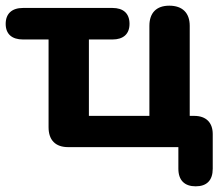

<svg xmlns="http://www.w3.org/2000/svg" viewBox="-21 -518 787 676"><path d="M668 138C707 138 728 117 728 76V-46C728 -87 704 -110 663 -110H647V-427C647 -473 621 -498 575 -498C530 -498 505 -473 505 -427V-110H292V-379H375C413 -379 435 -398 435 -434C435 -471 413 -490 375 -490H60C21 -490 -1 -470 -1 -434C-1 -398 21 -379 60 -379H150V-70C150 -25 174 0 219 0H607V76C607 117 629 138 668 138Z"/></svg>

Font: SN Pro
Style: Bold
Weight: 700
Designer: Tobias Whetton
Foundry: Supernotes
Version: Version 1.003;Glyphs 3.3 (3324)